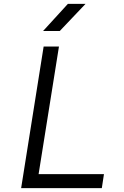

<svg xmlns="http://www.w3.org/2000/svg" viewBox="-20 -970 640 990"><path d="M202 -810H288L421 -950H330ZM89 0H505L516 -72H179L284 -730H205Z"/></svg>

Font: JetBrains Mono Light
Style: Italic
Weight: 336
Italic angle: -9°
Monospace: yes
Designer: Philipp Nurullin, Konstantin Bulenkov
Foundry: JetBrains
Version: Version 2.305